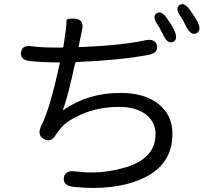

<svg xmlns="http://www.w3.org/2000/svg" viewBox="-20 -859 1040 932"><path d="M337 48Q285 42 290 4Q295 -34 346 -27Q470 -10 594 -48Q735 -92 735 -208Q735 -266 690 -302Q642 -340 557 -340Q466 -340 390 -310Q310 -278 277 -239Q261 -220 248 -200Q225 -165 192 -185Q158 -204 181 -250Q222 -329 270 -551Q272 -556 267 -556Q197 -556 130 -562Q77 -566 82 -605Q87 -643 139 -634Q174 -628 270 -628H280Q287 -628 288 -635L293 -668Q297 -693 300 -718Q303 -743 302.5 -757.5Q302 -772 346 -768Q390 -764 378 -712L362 -635Q361 -630 366 -630Q574 -639 683 -663Q734 -674 742 -638Q749 -601 698 -592Q555 -566 354 -558Q346 -558 344 -550Q311 -396 286 -327Q284 -322 288 -325Q407 -408 565 -408Q682 -408 751 -353Q817 -299 817 -210Q817 -58 673 7Q537 69 337 48ZM821 -656Q794 -643 772 -690Q753 -728 747 -736Q717 -778 740 -794Q763 -811 792 -768Q815 -735 824 -716Q847 -669 821 -656ZM934 -698Q907 -684 884 -730Q865 -768 859 -776Q828 -818 851 -834Q874 -851 904 -808Q930 -771 937 -757Q961 -711 934 -698Z"/></svg>

Font: Resource Han Rounded KR
Style: Regular
Weight: 400
Designer: Cyano Hao (round all glyphs); Ryoko NISHIZUKA 西塚涼子 (kana, bopomofo & ideographs); Paul D. Hunt (Latin, Greek & Cyrillic)
Foundry: Cyano Hao
Version: 0.990